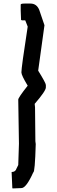

<svg xmlns="http://www.w3.org/2000/svg" viewBox="-20 -890 321 1073"><path d="M117.2 -870.1H150.4Q184.6 -870.1 199.2 -835L228.5 -749L193.4 -495.1Q236.3 -425.8 236.3 -415V-401.4Q236.3 -381.8 173.8 -309.6L175.8 -290L177.7 -100.6L179.7 -85Q175.3 73.2 166 73.2Q126.5 161.1 99.6 161.1L50.8 163.1L48.8 161.1V159.2L44.9 71.3Q66.4 71.3 72.3 51.8L82 32.2L85.9 -86.9L82 -333Q82 -344.7 134.8 -411.1Q99.6 -469.2 99.6 -485.4Q99.6 -513.7 134.8 -741.2L121.1 -776.4H101.6L99.6 -778.3H97.7L95.7 -831.1V-864.3Q95.7 -870.1 117.2 -870.1Z"/></svg>

Font: ww_drahtTSB
Style: Regular
Weight: 400
Designer: Dr. Wolfgang Wiebecke
Version: Version 1.06 May 21, 2010, initial release